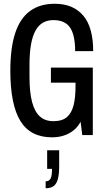

<svg xmlns="http://www.w3.org/2000/svg" viewBox="-20 -719 557 1022"><path d="M257 12Q142 12 88.5 -75Q35 -162 35 -343Q35 -464 61 -543Q87 -622 140 -660.5Q193 -699 271 -699Q321 -699 359 -683Q397 -667 423.5 -635.5Q450 -604 463 -556.5Q476 -509 476 -447H380Q380 -486 374 -517Q368 -548 355 -569Q342 -590 319.5 -601Q297 -612 264 -612Q233 -612 209 -598.5Q185 -585 169 -556Q153 -527 145 -482Q137 -437 137 -374V-309Q137 -227 151 -175Q165 -123 193 -98.5Q221 -74 264 -74Q311 -74 336 -95.5Q361 -117 371.5 -158Q382 -199 382 -259V-279H251V-359H474V0H418L409 -71Q395 -44 372 -25.5Q349 -7 320 2.5Q291 12 257 12ZM223 283V246Q242 246 249.5 231Q257 216 257 180H231V81H295V165Q295 208 288 234Q281 260 265.5 271.5Q250 283 223 283Z"/></svg>

Font: Archivo ExtraCondensed Medium
Style: Regular
Weight: 500
Width: 2
Designer: Hector Gatti
Foundry: Omnibus-Type
Version: Version 2.001